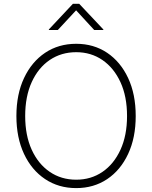

<svg xmlns="http://www.w3.org/2000/svg" viewBox="-20 -964 788 994"><path d="M374.5 9.8Q283.2 9.8 213.4 -36.9Q143.6 -83.5 104.2 -167.5Q64.9 -251.5 64.9 -363.3Q64.9 -476.1 104.5 -560.1Q144 -644 213.6 -690.7Q283.2 -737.3 374.5 -737.3Q465.3 -737.3 534.7 -690.7Q604 -644 643.3 -560.1Q682.6 -476.1 682.6 -363.3Q682.6 -251 643.3 -167Q604 -83 534.7 -36.6Q465.3 9.8 374.5 9.8ZM374.5 -33.7Q451.2 -33.7 510.5 -74.2Q569.8 -114.7 603.8 -189Q637.7 -263.2 637.7 -363.3Q637.7 -464.4 603.8 -538.3Q569.8 -612.3 510.5 -653.1Q451.2 -693.8 374.5 -693.8Q297.4 -693.8 237.8 -653.6Q178.2 -613.3 144.3 -539.1Q110.4 -464.8 110.4 -363.3Q110.4 -263.2 144 -189.2Q177.7 -115.2 237.3 -74.5Q296.9 -33.7 374.5 -33.7ZM279.3 -808.6H232.9V-811.5L357.4 -944.3H390.1L515.1 -811.5V-808.6H467.8L374 -910.6Z"/></svg>

Font: Inter 16pt ExtraLight
Style: Regular
Weight: 250
Version: Version 4.001;git-66647c0bb